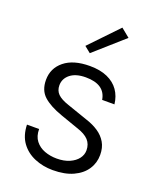

<svg xmlns="http://www.w3.org/2000/svg" viewBox="-166 -1017 936 1130"><g transform="rotate(20 302.0 -452.0)"><path d="M302 12Q241 12 188.2 -10Q135.5 -32 103.2 -76.2Q71 -120.5 69 -188H145Q145 -143 167 -114.8Q189 -86.5 224.5 -73.2Q260 -60 301 -60Q347 -60 380.5 -74.8Q414 -89.5 432 -113.2Q450 -137 450 -165Q450 -203.5 426.8 -228.8Q403.5 -254 353 -270L242 -309Q164 -336.5 124 -372.8Q84 -409 84 -474Q84 -547 140.5 -593Q197 -639 300 -639Q364.5 -639 410 -618.8Q455.5 -598.5 481 -562Q506.5 -525.5 512 -476H435Q420 -568 300 -568Q238 -568 203.5 -540.5Q169 -513 169 -471Q169 -438 190 -417Q211 -396 259 -380L389 -335Q431 -321.5 464 -299.5Q497 -277.5 516 -245Q535 -212.5 535 -167Q535 -117 508.2 -76.5Q481.5 -36 429.5 -12Q377.5 12 302 12ZM272.5 -709.5 233.5 -741 401.5 -916.5 456 -872Z"/></g></svg>

Font: Betina Sans
Style: Regular
Weight: 400
Designer: Jonathan Pinhorn (font) & Cristiano Sobral (main changes)
Version: Version 2.001;April 28, 2021;FontCreator 13.0.0.2655 32-bit;